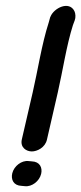

<svg xmlns="http://www.w3.org/2000/svg" viewBox="-20 -658 279 658"><path d="M54 -21 65 -20C89 -17 115 -37 121 -62C126 -83 117 -104 89 -105L78 -106C54 -109 28 -89 22 -64C17 -43 26 -22 54 -21ZM178 -341C195 -415 208 -503 230 -572L236 -588C240 -598 239 -612 235 -620C217 -656 165 -631 153 -601L152 -599L147 -581C123 -507 109 -414 92 -341L55 -181C48 -152 71 -139 89 -139C107 -139 135 -152 141 -180Z"/></svg>

Font: Stray Cat
Style: BlkObl
Weight: 900
Version: Version 1.0